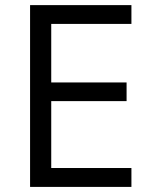

<svg xmlns="http://www.w3.org/2000/svg" viewBox="-20 -734 596 754"><path d="M496.1 0H98.1V-713.9H496.1V-640.1H181.2V-410.2H477.1V-336.9H181.2V-74.2H496.1Z"/></svg>

Font: f06187749
Style: Regular
Weight: 400
Foundry: Ascender Corporation
Version: Version 1.10